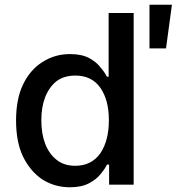

<svg xmlns="http://www.w3.org/2000/svg" viewBox="-20 -782 748 813"><path d="M158 -23Q107 -58 77 -120Q48 -181 48 -272Q48 -362 77 -423Q107 -486 159 -519Q212 -553 276 -553Q326 -553 358 -536Q390 -518 406 -496Q422 -478 433 -457H440V-727H546V0H442V-85H433Q425 -68 406 -45Q389 -23 357 -6Q325 11 276 11Q211 11 158 -23ZM405 -133Q441 -187 441 -273Q441 -359 405 -410Q369 -462 299 -462Q251 -462 219 -438Q188 -413 171 -370Q155 -328 155 -273Q155 -216 171 -174Q188 -130 220 -105Q251 -80 299 -80Q367 -80 405 -133ZM708 -762 683 -577H613V-762Z"/></svg>

Font: Sinter Medium
Style: Regular
Weight: 500
Foundry: Adobe & rsms
Version: Version 1.000